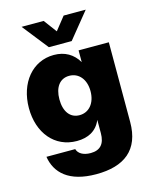

<svg xmlns="http://www.w3.org/2000/svg" viewBox="-136 -823 892 1123"><g transform="rotate(-15 309.5 -262.0)"><path d="M305.7 210.9C474.6 210.9 575.2 137.2 575.2 -33.2V-515.6H392.1V-445.3H391.6C360.4 -497.6 311.5 -527.3 244.6 -527.3C114.7 -527.3 23.9 -416.5 23.9 -264.2C23.9 -114.3 111.3 -5.9 246.6 -5.9C314 -5.9 366.7 -32.7 392.1 -93.8H392.6V-14.2C392.6 50.8 363.3 83 305.7 83C260.7 83 231.4 64.9 223.6 37.1H49.3C64.9 136.2 139.2 210.9 305.7 210.9ZM300.3 -147.9C243.2 -147.9 209.5 -193.8 209.5 -267.6C209.5 -340.8 243.2 -386.2 300.3 -386.2C357.4 -386.2 397.9 -339.8 397.9 -267.6C397.9 -194.8 357.4 -147.9 300.3 -147.9ZM239.3 -734.9H106V-734.4L229 -578.6H367.2L493.7 -734.4V-734.9H360.4L297.9 -656.2Z"/></g></svg>

Font: Raveo Display Display ExtraBold
Style: Regular
Weight: 800
Designer: Jakub Foglar, Rasmus Andersson (Inter)
Foundry: Jakubfoglar.com
Version: Version 1.100;Glyphs 3.2.3 (3260)